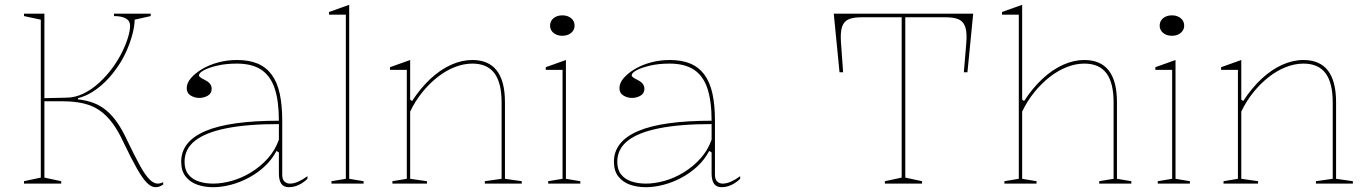

<svg xmlns="http://www.w3.org/2000/svg" viewBox="-20 -765 5697 800"><path d="M627 15Q611 15 593 -2.5Q575 -20 551.5 -61Q528 -102 495 -171Q473 -219 448.5 -252Q424 -285 395 -305Q366 -325 328 -334Q290 -343 241 -343H165V-25L235 -10V0H80V-10L150 -25V-683L80 -698V-708H165V-356Q188 -356 210.5 -357Q233 -358 255 -358Q293 -358 328.5 -375.5Q364 -393 395 -422Q426 -451 450 -484Q473 -516 489 -548.5Q505 -581 513.5 -609.5Q522 -638 522 -658Q522 -678 504.5 -688Q487 -698 455 -698V-708H608V-698L541 -683Q541 -658 532 -623Q523 -588 505.5 -549Q488 -510 461 -474Q441 -446 416 -422Q391 -398 363.5 -381Q336 -364 305 -356V-351Q341 -347 370 -336Q399 -325 423.5 -304.5Q448 -284 469 -253.5Q490 -223 510 -180Q542 -113 564 -73.5Q586 -34 603.5 -17Q621 0 637 0Q648 0 660 -6V4Q654 8 648.5 10.5Q643 13 637.5 14Q632 15 627 15Z M967 -515Q1018 -515 1053.5 -500Q1089 -485 1112 -454Q1135 -423 1145.5 -375Q1156 -327 1156 -262V-37Q1156 -17 1165.5 -8.5Q1175 0 1188 0Q1205 0 1224.5 -9Q1244 -18 1261 -31V-20Q1250 -9 1237 -1Q1224 7 1210.5 11Q1197 15 1184 15Q1162 15 1152 0.5Q1142 -14 1142 -43Q1142 -76 1142 -91.5Q1142 -107 1142 -114.5Q1142 -122 1142 -130L1132 -136Q1113 -100 1083 -72Q1053 -44 1016.5 -24.5Q980 -5 941.5 5Q903 15 868 15Q832 15 802 4.5Q772 -6 753.5 -29.5Q735 -53 735 -91Q735 -176 836 -219Q937 -262 1142 -262Q1142 -344 1124.5 -396.5Q1107 -449 1068.5 -474.5Q1030 -500 967 -500Q921 -500 885 -491.5Q849 -483 829 -472Q809 -461 809 -451Q809 -447 815 -442.5Q821 -438 837 -430Q862 -417 862 -395Q862 -376 846 -366.5Q830 -357 810 -357Q791 -357 774.5 -367Q758 -377 758 -398Q758 -419 775.5 -439.5Q793 -460 822.5 -477.5Q852 -495 889.5 -505Q927 -515 967 -515ZM1142 -248Q1011 -248 923.5 -230.5Q836 -213 792.5 -178.5Q749 -144 749 -91Q749 -58 765 -38Q781 -18 808 -9Q835 0 868 0Q905 0 946 -11.5Q987 -23 1025.5 -46.5Q1064 -70 1095 -104Q1126 -138 1142 -183Z M1435 -20 1495 -10V0H1361V-10L1421 -20V-704H1351V-715L1435 -745Z M2154 -10V0H2000V-10L2070 -20V-338Q2070 -420 2040 -460Q2010 -500 1948 -500Q1912 -500 1875 -485.5Q1838 -471 1803.5 -444Q1769 -417 1739.5 -380.5Q1710 -344 1689 -300V-20L1759 -10V0H1615V-10L1675 -20V-474H1605V-485L1689 -515V-350L1697 -344Q1733 -399 1774 -437Q1815 -475 1859.5 -495Q1904 -515 1948 -515Q1982 -515 2007.5 -504Q2033 -493 2050 -471Q2067 -449 2075.5 -416Q2084 -383 2084 -338V-20Z M2323 -616Q2308 -616 2296.5 -621.5Q2285 -627 2278.5 -636.5Q2272 -646 2272 -658Q2272 -671 2278.5 -680.5Q2285 -690 2296.5 -695.5Q2308 -701 2323 -701Q2338 -701 2349.5 -695.5Q2361 -690 2367.5 -680.5Q2374 -671 2374 -658Q2374 -646 2367.5 -636.5Q2361 -627 2349.5 -621.5Q2338 -616 2323 -616ZM2264 0V-10L2324 -20V-474H2254V-485L2338 -515V-20L2398 -10V0Z M2770 -515Q2821 -515 2856.5 -500Q2892 -485 2915 -454Q2938 -423 2948.5 -375Q2959 -327 2959 -262V-37Q2959 -17 2968.5 -8.5Q2978 0 2991 0Q3008 0 3027.5 -9Q3047 -18 3064 -31V-20Q3053 -9 3040 -1Q3027 7 3013.5 11Q3000 15 2987 15Q2965 15 2955 0.5Q2945 -14 2945 -43Q2945 -76 2945 -91.5Q2945 -107 2945 -114.5Q2945 -122 2945 -130L2935 -136Q2916 -100 2886 -72Q2856 -44 2819.5 -24.5Q2783 -5 2744.5 5Q2706 15 2671 15Q2635 15 2605 4.5Q2575 -6 2556.5 -29.5Q2538 -53 2538 -91Q2538 -176 2639 -219Q2740 -262 2945 -262Q2945 -344 2927.5 -396.5Q2910 -449 2871.5 -474.5Q2833 -500 2770 -500Q2724 -500 2688 -491.5Q2652 -483 2632 -472Q2612 -461 2612 -451Q2612 -447 2618 -442.5Q2624 -438 2640 -430Q2665 -417 2665 -395Q2665 -376 2649 -366.5Q2633 -357 2613 -357Q2594 -357 2577.5 -367Q2561 -377 2561 -398Q2561 -419 2578.5 -439.5Q2596 -460 2625.5 -477.5Q2655 -495 2692.5 -505Q2730 -515 2770 -515ZM2945 -248Q2814 -248 2726.5 -230.5Q2639 -213 2595.5 -178.5Q2552 -144 2552 -91Q2552 -58 2568 -38Q2584 -18 2611 -9Q2638 0 2671 0Q2708 0 2749 -11.5Q2790 -23 2828.5 -46.5Q2867 -70 2898 -104Q2929 -138 2945 -183Z M3667 0V-10L3737 -25V-693H3569Q3537 -693 3517 -685Q3497 -677 3489 -654.5Q3481 -632 3484 -589L3493 -464H3478L3454 -708H4035L4011 -464H3996L4006 -583Q4010 -629 4002 -652.5Q3994 -676 3974 -684.5Q3954 -693 3920 -693H3752V-25L3822 -10V0Z M4694 -10V0H4560V-10L4620 -20V-338Q4620 -420 4590 -460Q4560 -500 4498 -500Q4462 -500 4425 -485.5Q4388 -471 4353.5 -444Q4319 -417 4289.5 -380.5Q4260 -344 4239 -300V-20L4299 -10V0H4165V-10L4225 -20V-704H4155V-715L4239 -745V-350L4247 -344Q4283 -399 4324 -437Q4365 -475 4409.5 -495Q4454 -515 4498 -515Q4532 -515 4557.5 -504Q4583 -493 4600 -471Q4617 -449 4625.5 -416Q4634 -383 4634 -338V-20Z M4863 -616Q4848 -616 4836.5 -621.5Q4825 -627 4818.5 -636.5Q4812 -646 4812 -658Q4812 -671 4818.5 -680.5Q4825 -690 4836.5 -695.5Q4848 -701 4863 -701Q4878 -701 4889.5 -695.5Q4901 -690 4907.5 -680.5Q4914 -671 4914 -658Q4914 -646 4907.5 -636.5Q4901 -627 4889.5 -621.5Q4878 -616 4863 -616ZM4804 0V-10L4864 -20V-474H4794V-485L4878 -515V-20L4938 -10V0Z M5617 -10V0H5463V-10L5533 -20V-338Q5533 -420 5503 -460Q5473 -500 5411 -500Q5375 -500 5338 -485.5Q5301 -471 5266.5 -444Q5232 -417 5202.5 -380.5Q5173 -344 5152 -300V-20L5222 -10V0H5078V-10L5138 -20V-474H5068V-485L5152 -515V-350L5160 -344Q5196 -399 5237 -437Q5278 -475 5322.5 -495Q5367 -515 5411 -515Q5445 -515 5470.5 -504Q5496 -493 5513 -471Q5530 -449 5538.5 -416Q5547 -383 5547 -338V-20Z"/></svg>

Font: Kalnia Thin
Style: Regular
Weight: 250
Designer: Frida Medrano
Foundry: Frida Medrano
Version: Version 1.105